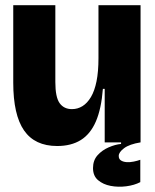

<svg xmlns="http://www.w3.org/2000/svg" viewBox="-20 -548 597 739"><path d="M200 14Q114 14 72.5 -46Q31 -106 31 -230V-528H193V-232Q193 -174 209.5 -151Q226 -128 257 -128Q279 -128 297.5 -139.5Q316 -151 330 -174.5Q344 -198 351.5 -235Q359 -272 359 -324V-528H521V-238V0H383V-206H376Q370 -129 349 -80.5Q328 -32 291 -9Q254 14 200 14ZM520 153Q497 165 466 169Q435 173 406 167.5Q377 162 357.5 145.5Q338 129 338 99Q338 69 355.5 49.5Q373 30 398.5 19Q424 8 446 6V-13L521 -15V0Q478 7 457.5 22.5Q437 38 437 52Q437 64 445.5 69.5Q454 75 467 76Q480 77 494.5 74Q509 71 520 67Z"/></svg>

Font: Bricolage Grotesque 96pt ExtraBold
Style: Regular
Weight: 800
Designer: Mathieu Triay
Foundry: Atelier Triay
Version: Version 1.001;gftools[0.9.33.dev8+g029e19f]